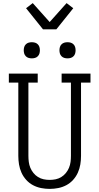

<svg xmlns="http://www.w3.org/2000/svg" viewBox="-20 -1209 640 1237"><path d="M300 8Q272 8 244.5 2.5Q217 -3 192.5 -16Q168 -29 149 -50Q130 -71 118.5 -96.5Q107 -122 102.5 -149.5Q98 -177 98 -205V-677H37V-735H223V-677H163V-205Q163 -185 165.5 -165.5Q168 -146 175.5 -128Q183 -110 195.5 -94.5Q208 -79 225 -68.5Q242 -58 261 -54Q280 -50 300 -50Q320 -50 339 -54Q358 -58 375 -68.5Q392 -79 404.5 -94.5Q417 -110 424.5 -128Q432 -146 434.5 -165.5Q437 -185 437 -205V-677H377V-735H563V-677H502V-205Q502 -177 497.5 -149.5Q493 -122 481.5 -96.5Q470 -71 451 -50Q432 -29 407.5 -16Q383 -3 355.5 2.5Q328 8 300 8ZM415 -833Q404 -833 394 -836Q384 -839 376.5 -846.5Q369 -854 366 -864Q363 -874 363 -885Q363 -896 366 -906Q369 -916 376.5 -923.5Q384 -931 394 -934Q404 -937 415 -937Q426 -937 436 -934Q446 -931 453.5 -923.5Q461 -916 464 -906Q467 -896 467 -885Q467 -874 464 -864Q461 -854 453.5 -846.5Q446 -839 436 -836Q426 -833 415 -833ZM185 -833Q174 -833 164 -836Q154 -839 146.5 -846.5Q139 -854 136 -864Q133 -874 133 -885Q133 -896 136 -906Q139 -916 146.5 -923.5Q154 -931 164 -934Q174 -937 185 -937Q196 -937 206 -934Q216 -931 223.5 -923.5Q231 -916 234 -906Q237 -896 237 -885Q237 -874 234 -864Q231 -854 223.5 -846.5Q216 -839 206 -836Q196 -833 185 -833ZM257 -1020 148 -1156 191 -1189 300 -1067 409 -1189 452 -1156 343 -1020Z"/></svg>

Font: Iosevka Etoile Light
Style: Regular
Weight: 300
Designer: Belleve Invis
Foundry: Belleve Invis
Version: Version 25.0.1; ttfautohint (v1.8.4)